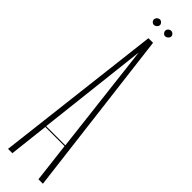

<svg xmlns="http://www.w3.org/2000/svg" viewBox="-345 -999 981 981"><g transform="rotate(45 145.0 -508.5)"><path d="M49.8 0 74.2 -213.9H212.9L238.3 0H270.5L159.2 -907.2H126L18.6 0ZM142.6 -820.3 212.9 -219.7H74.2ZM84 -980.5C102.5 -961.9 134.8 -992.2 113.3 -1010.7C94.7 -1029.3 64.5 -1000 84 -980.5ZM166 -980.5C181.6 -960.9 217.8 -991.2 195.3 -1010.7C174.8 -1028.3 146.5 -1000 166 -980.5Z"/></g></svg>

Font: Caledo
Style: Light
Weight: 300
Designer: BSozoo
Foundry: BSozoo
Version: Version 002.000